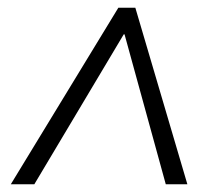

<svg xmlns="http://www.w3.org/2000/svg" viewBox="-20 -648 538 498"><path d="M8 -170 287 -628H331L466 -170H410L303 -559H301L69 -170Z"/></svg>

Font: Nunito Sans 7pt Condensed Light
Style: Italic
Weight: 300
Width: 3
Italic angle: -9°
Designer: Vernon Adams
Foundry: Vernon Adams
Version: Version 3.101;gftools[0.9.27]